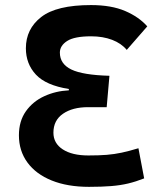

<svg xmlns="http://www.w3.org/2000/svg" viewBox="-20 -723 626 753"><path d="M336.9 -703.1Q416.5 -703.1 470.7 -679.9Q524.9 -656.7 557.6 -619.6L477.1 -527.3Q455.6 -553.2 419.4 -566.9Q383.3 -580.6 337.4 -580.6Q272 -580.6 243.4 -562.3Q214.8 -543.9 214.8 -516.6Q214.8 -472.2 259.8 -450.4Q304.7 -428.7 409.2 -425.8L398.4 -302.7H325.2Q264.6 -302.7 227.1 -276.9Q189.5 -251 189.5 -202.6Q189.5 -161.1 226.1 -137.2Q262.7 -113.3 326.7 -113.3Q368.2 -113.3 398.4 -115.7Q428.7 -118.2 457.3 -124.3Q485.8 -130.4 522.9 -141.6L545.4 -23.4Q513.2 -10.7 482.7 -3.4Q452.1 3.9 415.8 6.8Q379.4 9.8 329.1 9.8Q244.6 9.8 182.9 -15.1Q121.1 -40 87.6 -85.7Q54.2 -131.3 54.2 -192.4Q54.2 -248 81.5 -286.6Q108.9 -325.2 153.6 -345.7Q198.2 -366.2 250 -368.7V-374Q160.2 -388.2 120.8 -430.4Q81.5 -472.7 81.5 -533.7Q81.5 -609.4 141.6 -656.2Q201.7 -703.1 336.9 -703.1Z"/></svg>

Font: Cascadia Mono
Style: Bold
Weight: 700
Monospace: yes
Designer: Aaron Bell
Foundry: Saja Typeworks
Version: Version 2404.023; ttfautohint (v1.8.4)